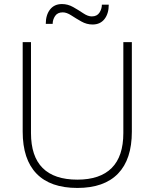

<svg xmlns="http://www.w3.org/2000/svg" viewBox="-20 -920 762 948"><path d="M362 8Q229 8 160.5 -62.5Q92 -133 92 -270V-712H133V-263Q133 -148 190.5 -90.5Q248 -33 362 -33Q474 -33 531.5 -90.5Q589 -148 589 -263V-712H631V-270Q631 -133 562.5 -62.5Q494 8 362 8ZM206 -802Q206 -846 227 -873Q248 -900 286 -900Q315 -900 341.5 -885Q368 -870 391 -854.5Q414 -839 433 -839Q459 -839 471 -857.5Q483 -876 483 -897H517Q517 -853 496 -826Q475 -799 437 -799Q408 -799 381.5 -814Q355 -829 332 -844Q309 -859 290 -859Q264 -859 252 -841Q240 -823 240 -802Z"/></svg>

Font: Muli ExtraLight
Style: Regular
Weight: 250
Designer: Vernon Adams
Foundry: Vernon Adams
Version: Version 2.100; ttfautohint (v1.8.1.43-b0c9)